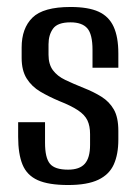

<svg xmlns="http://www.w3.org/2000/svg" viewBox="-20 -523 393 550"><path d="M175 7Q119 7 88 -7Q57 -21 44.5 -51.5Q32 -82 32 -131V-173H109V-114Q109 -71 123 -54Q137 -37 175 -37Q208 -37 223 -54Q238 -71 238 -108V-139Q238 -162 230.5 -178Q223 -194 203.5 -207Q184 -220 151 -233Q120 -246 95.5 -260.5Q71 -275 56.5 -298Q42 -321 42 -357V-387Q42 -442 73 -472.5Q104 -503 182 -503Q233 -503 262.5 -489.5Q292 -476 305.5 -446.5Q319 -417 319 -370V-329H245V-380Q245 -425 230 -442Q215 -459 182 -459Q145 -459 132 -441Q119 -423 119 -396V-366Q119 -339 131.5 -322Q144 -305 167 -294Q190 -283 220 -271Q248 -260 270.5 -246Q293 -232 306 -209.5Q319 -187 319 -148V-123Q319 -81 306 -52Q293 -23 261.5 -8Q230 7 175 7Z"/></svg>

Font: Alumni Sans Thin Medium
Style: Regular
Weight: 500
Version: Version 1.018